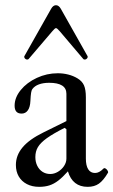

<svg xmlns="http://www.w3.org/2000/svg" viewBox="-20 -706 435 737"><path d="M41 -72.8Q41 -109.9 66.7 -140.4Q92.3 -170.9 146 -197.3L234.9 -241.2V-346.2Q234.9 -367.2 218.3 -377.7Q201.7 -388.2 168.9 -388.2Q146 -388.2 129.4 -382.1Q112.8 -376 104 -363.8Q101.1 -359.9 99.4 -349.9Q97.7 -339.8 96.7 -318.4Q95.7 -294.9 86.9 -282.5Q78.1 -270 63 -270Q49.3 -270 42.7 -277.6Q36.1 -285.2 36.1 -300.3Q36.1 -331.5 59.6 -360.4Q83 -389.2 121.3 -407Q159.7 -424.8 201.7 -424.8Q222.7 -424.8 241.9 -419.9Q261.2 -415 277.3 -405.3Q295.4 -394.5 302.5 -378.2Q309.6 -361.8 309.6 -332.5V-97.2Q309.6 -70.3 318.6 -56.2Q327.6 -42 344.7 -42Q353 -42 360.8 -46.1Q368.7 -50.3 377.4 -59.1Q380.4 -62 385.3 -59.1Q390.1 -56.2 393.1 -51Q396 -45.9 394.5 -43Q377 -13.2 359.6 -1Q342.3 11.2 316.4 11.2Q287.6 11.2 268.6 -3.7Q249.5 -18.6 240.7 -48.3Q220.7 -25.9 203.9 -12.9Q187 0 169.7 5.6Q152.3 11.2 130.4 11.2Q103.5 11.2 83.3 0.7Q63 -9.8 52 -28.6Q41 -47.4 41 -72.8ZM234.9 -97.2V-210L228 -215.3Q183.1 -192.4 159.4 -175.3Q135.7 -158.2 125.7 -141.6Q115.7 -125 115.7 -103Q115.7 -84.5 123 -69.6Q130.4 -54.7 143.3 -46.4Q156.2 -38.1 172.9 -38.1Q188 -38.1 202.4 -46.6Q216.8 -55.2 225.8 -68.8Q234.9 -82.5 234.9 -97.2ZM73.7 -490.7 176.3 -672.4Q184.1 -686 194.8 -686Q205.6 -686 213.4 -672.4L315.9 -490.7Q317.9 -486.8 314.9 -482.7Q312 -478.5 307.1 -477.5Q302.2 -476.6 299.3 -480L209.5 -585.9Q199.2 -598.1 194.8 -598.1Q192.9 -598.1 189.2 -595Q185.5 -591.8 180.7 -585.9L90.3 -480Q87.4 -476.6 82.5 -477.5Q77.6 -478.5 74.7 -482.7Q71.8 -486.8 73.7 -490.7Z"/></svg>

Font: Junicode Two Beta VF
Style: Regular
Weight: 400
Designer: Peter S. Baker
Foundry: Briery Creek Software
Version: Version 1.031 beta; ttfautohint (v1.8.1.43-b0c9)